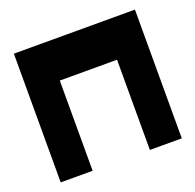

<svg xmlns="http://www.w3.org/2000/svg" viewBox="-94 -830 696 684"><g transform="rotate(-20 254.5 -488.0)"><path d="M25 -732H363H484V-244H363V-586H146V-244H25V-586Z"/></g></svg>

Font: PatchSans
Style: PatchSans
Weight: 400
Version: Version 1.0